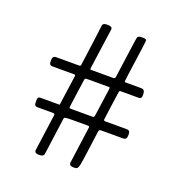

<svg xmlns="http://www.w3.org/2000/svg" viewBox="-115 -648 763 812"><g transform="rotate(20 266.5 -242.0)"><path d="M59 -139C59 -129 60 -121 73 -121H143C149 -121 151 -119 151 -114C151 -109 128 47 128 53C128 63 137 66 146 66C160 66 165 64 169 58C170 55 170 58 193 -113C194 -119 195 -121 234 -121H300C304 -121 307 -120 307 -115C307 -110 284 47 284 53C284 60 289 66 303 66C331 66 324 66 349 -111C350 -117 351 -121 360 -121H458C471 -121 475 -128 475 -143C475 -161 468 -163 458 -163H363C358 -163 356 -165 356 -169C356 -173 368 -256 374 -299C375 -302 375 -305 379 -305H460C469 -305 475 -307 475 -322C475 -339 471 -347 457 -347H388C384 -347 383 -349 383 -352C383 -361 408 -531 408 -540C408 -550 400 -550 392 -550C380 -550 373 -550 369 -544C366 -540 367 -540 341 -354C340 -348 336 -347 332 -347H234C229 -347 228 -348 228 -352C228 -358 254 -532 254 -538C254 -549 241 -550 234 -550C220 -550 216 -549 212 -543C209 -538 212 -540 186 -354C186 -349 183 -347 177 -347H75C62 -347 59 -339 59 -325C59 -307 65 -305 75 -305H170C174 -305 177 -304 177 -300C177 -295 164 -210 158 -165C158 -163 157 -163 155 -163H73C59 -163 59 -156 59 -142ZM201 -168C201 -173 213 -255 219 -298C220 -302 222 -305 228 -305H326C332 -305 332 -303 332 -300C332 -292 327 -265 314 -170C313 -163 308 -163 304 -163H209C204 -163 201 -164 201 -168Z"/></g></svg>

Font: OFL Sorts Mill Goudy
Style: Italic
Weight: 500
Italic angle: -6°
Version: Version 003.000